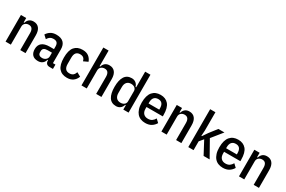

<svg xmlns="http://www.w3.org/2000/svg" viewBox="125 -1988 4833 3247"><g transform="rotate(30 2541.5 -364.0)"><path d="M70 0V-520H173V-434H185Q216 -532 313 -532Q383 -532 421.5 -484.5Q460 -437 460 -345V0H357V-331Q357 -386 336 -415Q315 -444 270 -444Q229 -444 201 -419.5Q173 -395 173 -351V0Z M929 0Q891 0 870 -21Q849 -42 849 -87H837Q826 -40 791.5 -14Q757 12 707 12Q633 12 596.5 -27.5Q560 -67 560 -139Q560 -217 610 -258Q660 -299 757 -299H843V-349Q843 -399 821 -422.5Q799 -446 751 -446Q714 -446 687.5 -430Q661 -414 639 -376L578 -432Q604 -476 648.5 -504Q693 -532 758 -532Q852 -532 899 -486.5Q946 -441 946 -353V-85H995V0ZM741 -68Q763 -68 781.5 -75Q800 -82 813.5 -94Q827 -106 835 -122.5Q843 -139 843 -158V-230H762Q665 -230 665 -160V-136Q665 -101 685.5 -84.5Q706 -68 741 -68Z M1271 12Q1169 12 1114 -53Q1059 -118 1059 -260Q1059 -402 1114 -467Q1169 -532 1271 -532Q1346 -532 1391 -497.5Q1436 -463 1456 -406L1371 -366Q1362 -405 1338.5 -425.5Q1315 -446 1271 -446Q1168 -446 1168 -321V-199Q1168 -74 1271 -74Q1316 -74 1341.5 -95.5Q1367 -117 1381 -159L1459 -116Q1436 -55 1389.5 -21.5Q1343 12 1271 12Z M1552 -740H1655V-434H1667Q1698 -532 1795 -532Q1865 -532 1903.5 -484.5Q1942 -437 1942 -345V0H1839V-331Q1839 -386 1818 -415Q1797 -444 1752 -444Q1711 -444 1683 -419.5Q1655 -395 1655 -351V0H1552Z M2369 -85H2357Q2344 -39 2310.5 -13.5Q2277 12 2231 12Q2138 12 2093 -58.5Q2048 -129 2048 -260Q2048 -391 2093 -461.5Q2138 -532 2231 -532Q2277 -532 2310.5 -506.5Q2344 -481 2357 -435H2369V-740H2472V0H2369ZM2268 -76Q2312 -76 2340.5 -99Q2369 -122 2369 -162V-358Q2369 -398 2340.5 -421Q2312 -444 2268 -444Q2215 -444 2186 -411Q2157 -378 2157 -318V-202Q2157 -142 2186 -109Q2215 -76 2268 -76Z M2801 12Q2752 12 2711 -4Q2670 -20 2641 -53.5Q2612 -87 2595.5 -138Q2579 -189 2579 -260Q2579 -331 2594 -382.5Q2609 -434 2637.5 -467Q2666 -500 2705.5 -516Q2745 -532 2795 -532Q2894 -532 2949.5 -467Q3005 -402 3005 -260V-234H2687V-201Q2687 -139 2718.5 -106Q2750 -73 2805 -73Q2852 -73 2882.5 -94Q2913 -115 2934 -153L2994 -96Q2966 -47 2918.5 -17.5Q2871 12 2801 12ZM2795 -450Q2743 -450 2715 -418.5Q2687 -387 2687 -324V-303H2896V-324Q2896 -450 2795 -450Z M3113 0V-520H3216V-434H3228Q3259 -532 3356 -532Q3426 -532 3464.5 -484.5Q3503 -437 3503 -345V0H3400V-331Q3400 -386 3379 -415Q3358 -444 3313 -444Q3272 -444 3244 -419.5Q3216 -395 3216 -351V0Z M3638 -740H3741V-381L3734 -276H3745L3811 -373L3925 -520H4044L3878 -314L4055 0H3937L3805 -249L3741 -172V0H3638Z M4316 12Q4267 12 4226 -4Q4185 -20 4156 -53.5Q4127 -87 4110.5 -138Q4094 -189 4094 -260Q4094 -331 4109 -382.5Q4124 -434 4152.5 -467Q4181 -500 4220.5 -516Q4260 -532 4310 -532Q4409 -532 4464.5 -467Q4520 -402 4520 -260V-234H4202V-201Q4202 -139 4233.5 -106Q4265 -73 4320 -73Q4367 -73 4397.5 -94Q4428 -115 4449 -153L4509 -96Q4481 -47 4433.5 -17.5Q4386 12 4316 12ZM4310 -450Q4258 -450 4230 -418.5Q4202 -387 4202 -324V-303H4411V-324Q4411 -450 4310 -450Z M4628 0V-520H4731V-434H4743Q4774 -532 4871 -532Q4941 -532 4979.5 -484.5Q5018 -437 5018 -345V0H4915V-331Q4915 -386 4894 -415Q4873 -444 4828 -444Q4787 -444 4759 -419.5Q4731 -395 4731 -351V0Z"/></g></svg>

Font: IBM Plex Sans Cond Medm
Style: Regular
Weight: 500
Width: 3
Designer: Mike Abbink, Paul van der Laan, Pieter van Rosmalen
Foundry: Bold Monday
Version: Version 1.3